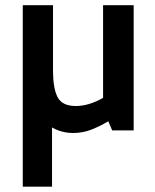

<svg xmlns="http://www.w3.org/2000/svg" viewBox="-20 -500 595 738"><path d="M411.2 1.2 396.2 -33.8Q360 -12.5 328.1 -0.6Q296.2 11.2 261.2 11.2Q217.5 11.2 180 -10V217.5H67.5V-480H183.8V-227.5Q183.8 -161.2 201.2 -126.9Q218.8 -92.5 271.2 -92.5Q321.2 -92.5 376.2 -123.8V-480H493.8V1.2Z"/></svg>

Font: Cambay
Style: Bold
Weight: 700
Designer: Pooja Saxena
Foundry: Pooja Saxena
Version: Version 1.096;PS 001.096;hotconv 1.0.70;makeotf.lib2.5.58329